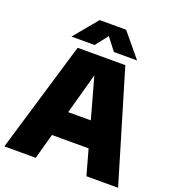

<svg xmlns="http://www.w3.org/2000/svg" viewBox="-165 -1079 1095 1207"><g transform="rotate(20 382.5 -475.5)"><path d="M2 0 223 -740H542L763 0H551L371.5 -647.5H390.5L212 0ZM186.5 -169.5 232 -339.5H532L577 -169.5ZM162.5 -793 293.5 -951H470.5L601.5 -793H446.5L367 -895.5H397L317.5 -793Z"/></g></svg>

Font: Encode Sans SC Black
Style: Regular
Weight: 900
Version: Version 3.002